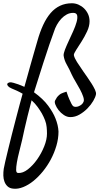

<svg xmlns="http://www.w3.org/2000/svg" viewBox="-140 -681 655 1171"><path d="M310.5 -344.7Q313.5 -328.1 329.6 -302.7Q345.7 -277.3 368.2 -245.1Q378.9 -229.5 393.1 -209.5Q407.2 -189.5 419.4 -169.9Q431.6 -150.4 439.5 -133.3Q447.3 -116.2 445.3 -105.5Q442.4 -88.9 428.7 -65.4Q415 -42 393.6 -20Q372.1 2 345.2 17.6Q318.4 33.2 289.1 33.2Q268.6 33.2 249.5 20.5Q230.5 7.8 217.3 -9.3Q204.1 -26.4 197.8 -43Q191.4 -59.6 196.3 -68.4Q202.1 -80.1 207 -86.9Q211.9 -93.8 221.7 -102.5Q225.6 -105.5 231.4 -109.4Q236.3 -112.3 245.1 -115.2Q253.9 -118.2 265.6 -122.1Q275.4 -91.8 283.2 -74.7Q291 -57.6 295.9 -47.9Q301.8 -37.1 306.6 -33.2Q312.5 -29.3 321.8 -29.3Q331.1 -29.3 340.3 -33.2Q349.6 -37.1 357.9 -43.9Q366.2 -50.8 370.1 -61.5Q374 -72.3 367.2 -92.3Q360.4 -112.3 348.1 -135.3Q335.9 -158.2 321.8 -181.6Q307.6 -205.1 298.8 -223.6Q282.2 -260.7 267.1 -287.1Q252 -313.5 248 -341.8Q247.1 -354.5 256.3 -378.4Q265.6 -402.3 279.3 -431.6Q293 -460.9 306.6 -491.2Q320.3 -521.5 327.1 -546.4Q334 -571.3 330.6 -586.9Q327.1 -602.5 306.6 -602.5Q285.2 -602.5 267.1 -592.8Q249 -583 233.9 -566.9Q218.8 -550.8 207 -529.8Q195.3 -508.8 188.5 -486.3Q178.7 -459 161.1 -409.2Q146.5 -366.2 123.5 -295.4Q100.6 -224.6 67.4 -118.2Q123 -78.1 153.8 -36.1Q184.6 5.9 198.2 41Q214.8 82 216.8 121.1Q216.8 164.1 204.1 207.5Q191.4 251 170.4 290.5Q149.4 330.1 121.6 364.3Q93.8 398.4 63.5 422.9Q33.2 447.3 1.5 460Q-30.3 472.7 -58.6 469.7Q-80.1 467.8 -92.8 456.5Q-105.5 445.3 -112.3 428.2Q-119.1 411.1 -119.6 390.1Q-120.1 369.1 -117.2 348.6Q-115.2 335.9 -107.9 304.2Q-100.6 272.5 -90.3 230.5Q-80.1 188.5 -67.9 140.1Q-55.7 91.8 -43.5 45.4Q-31.2 -1 -20.5 -42Q-9.8 -83 -2 -109.4Q-20.5 -120.1 -37.6 -127.9Q-54.7 -135.7 -69.3 -141.6Q-85 -148.4 -91.3 -156.2Q-97.7 -164.1 -95.2 -169.9Q-92.8 -175.8 -83 -178.2Q-73.2 -180.7 -57.6 -175.8Q-30.3 -168.9 8.8 -151.4Q18.6 -184.6 27.3 -217.3Q36.1 -250 45.9 -284.2Q55.7 -318.4 65.9 -354.5Q76.2 -390.6 87.9 -430.7Q103.5 -486.3 123.5 -529.3Q143.6 -572.3 168.9 -601.6Q194.3 -630.9 226.6 -646Q258.8 -661.1 298.8 -661.1Q319.3 -661.1 338.4 -652.8Q357.4 -644.5 372.6 -629.9Q387.7 -615.2 397 -595.2Q406.2 -575.2 406.2 -550.8Q406.2 -521.5 391.1 -489.3Q376 -457 357.4 -427.7Q338.9 -398.4 324.2 -376Q309.6 -353.5 310.5 -344.7ZM134.8 52.7Q127 32.2 115.2 10.7Q104.5 -7.8 89.4 -28.8Q74.2 -49.8 52.7 -69.3Q38.1 -15.6 27.8 28.3Q17.6 72.3 9.8 104.5Q1 142.6 -4.9 171.9Q-13.7 209 -22.9 245.1Q-32.2 281.2 -37.1 310.1Q-42 338.9 -41.5 356.4Q-41 374 -29.3 374Q-1 376 29.8 352.1Q60.5 328.1 86.4 291.5Q112.3 254.9 129.4 212.4Q146.5 169.9 146.5 133.8Q146.5 114.3 144.5 93.8Q142.6 73.2 134.8 52.7Z"/></svg>

Font: Satisfy
Style: Regular
Weight: 400
Designer: Font Diner, Inc
Foundry: Font Diner, Inc
Version: Version 1.001